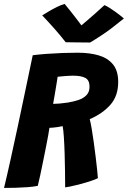

<svg xmlns="http://www.w3.org/2000/svg" viewBox="-29 -928 640 961"><path d="M-8.8 12.6Q6.1 -48.8 23.6 -128.1Q41.1 -207.4 60.1 -296Q79 -384.6 98 -475.6Q117 -566.5 134.8 -651.5Q164 -655.4 203.1 -658.3Q242.2 -661.2 283.8 -662.8Q325.2 -664.2 360.5 -664.2Q419.9 -664.2 465.5 -650.7Q511.1 -637.1 536.9 -605.2Q562.6 -573.4 562.6 -517.8Q562.6 -448 523.7 -403.8Q484.8 -359.5 420.1 -331.5Q424.8 -314.2 430 -283.5Q435.2 -252.8 440.3 -216Q445.4 -179.2 449.8 -142.9Q454.1 -106.6 457.2 -78.2Q460.2 -49.8 461 -36.1Q440 -26.4 414 -18.3Q388 -10.2 363.4 -3.9Q338.8 2.4 320.7 5.9Q302.6 9.4 297.1 9.8Q297.1 -23.2 296.5 -68.2Q295.9 -113.2 294.5 -159.3Q293.1 -205.4 290.6 -242.4Q288.1 -279.4 284.6 -296.6Q272.2 -294 260 -292.1Q247.8 -290.1 237.1 -289.3Q226.5 -288.5 218.4 -288.1Q217 -276.2 212.2 -250Q207.5 -223.8 200.6 -189.4Q193.8 -155 186.4 -118.7Q179 -82.4 172.2 -50.4Q165.5 -18.5 160.1 2.2Q139.4 6.5 110.1 8.8Q80.9 11 49.6 11.8Q18.4 12.6 -8.8 12.6ZM237 -408.1Q265.2 -408.1 309.6 -414.5Q340 -419.4 364.7 -427.9Q389.4 -436.4 404.2 -452.1Q419.1 -467.8 419.1 -494.1Q419.1 -526.4 398.5 -537.8Q377.9 -549.2 336.1 -549.2Q328.1 -549.2 317 -548.6Q305.9 -548 294.4 -547.1Q282.9 -546.1 273.6 -545.2Q264.2 -544.2 259.5 -543.8Q258.4 -535.1 256 -521.1Q253.6 -507.1 251 -490.6Q248.4 -474.1 245.6 -457.8Q242.8 -441.5 240.4 -428.3Q238.1 -415.1 237 -408.1ZM493.8 -902.4Q506 -897.2 521.2 -887.5Q536.5 -877.8 551.4 -866.9Q566.2 -856 577.2 -847.2Q588.1 -838.4 591.1 -835.5Q525.9 -782 482.6 -753.5Q439.2 -725 421.8 -715.2Q411.1 -715.2 388.1 -715.5Q365 -715.8 340.4 -716Q315.8 -716.2 299.8 -716.6Q272.6 -751.5 243.6 -784.2Q214.6 -817 182.4 -851Q194.2 -858.4 213.8 -870.1Q233.4 -881.9 255.2 -892.7Q277 -903.5 294.4 -908.4Q308.6 -891.4 322.6 -873.9Q336.6 -856.4 348.5 -840.7Q360.4 -825 369.2 -813.5Q378 -802 381.5 -797H373.6Q381.4 -803.4 402 -821Q422.6 -838.6 447.8 -860.7Q473 -882.8 493.8 -902.4Z"/></svg>

Font: Grandstander Thin
Style: Italic
Weight: 100
Italic angle: -15°
Designer: Tyler Finck
Foundry: Etcetera Type Co
Version: Version 1.200